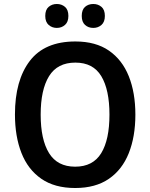

<svg xmlns="http://www.w3.org/2000/svg" viewBox="-20 -933 753 963"><path d="M659 -358Q659 -248 626 -165Q593 -82 526 -36Q459 10 357 10Q254 10 187 -36.5Q120 -83 87.5 -166Q55 -249 55 -359Q55 -530 129.5 -627.5Q204 -725 358 -725Q460 -725 526.5 -679Q593 -633 626 -550.5Q659 -468 659 -358ZM184 -358Q184 -233 226 -165Q268 -97 357 -97Q446 -97 487.5 -164.5Q529 -232 529 -358Q529 -483 488 -551Q447 -619 358 -619Q268 -619 226 -551Q184 -483 184 -358ZM207 -853Q207 -884 224 -898.5Q241 -913 265 -913Q289 -913 306 -898.5Q323 -884 323 -853Q323 -823 306 -808Q289 -793 265 -793Q241 -793 224 -808Q207 -823 207 -853ZM390 -853Q390 -884 406.5 -898.5Q423 -913 448 -913Q472 -913 489 -898.5Q506 -884 506 -853Q506 -823 489 -808Q472 -793 448 -793Q423 -793 406.5 -808Q390 -823 390 -853Z"/></svg>

Font: Noto Sans Sinhala UI SemiCondensed SemiBold
Style: Regular
Weight: 600
Width: 4
Designer: Jelle Bosma - Monotype Design Team
Foundry: Monotype Imaging Inc.
Version: Version 2.006; ttfautohint (v1.8.4.7-5d5b)